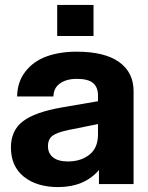

<svg xmlns="http://www.w3.org/2000/svg" viewBox="-20 -740 595 772"><path d="M377.9 0V-56.2Q318.8 12.2 213.9 12.2Q127.9 12.2 75.9 -29.5Q23.9 -71.3 23.9 -147Q23.9 -215.3 72 -252.2Q120.1 -289.1 229 -308.1L374 -333V-356.9Q374 -388.7 354.5 -405.8Q335 -422.9 289.1 -422.9Q246.6 -422.9 220.9 -404.3Q195.3 -385.7 194.8 -352.1H48.8Q49.8 -411.1 82.3 -452.6Q114.7 -494.1 167.5 -513.2Q220.2 -532.2 288.1 -532.2Q400.9 -532.2 459 -490.5Q517.1 -448.7 517.1 -374V0ZM172.9 -151.9Q172.9 -123.5 193.4 -107.2Q213.9 -90.8 252.9 -90.8Q304.7 -90.8 339.4 -117.9Q374 -145 374 -199.2V-241.2L257.8 -217.8Q211.9 -208.5 192.4 -195.1Q172.9 -181.6 172.9 -151.9ZM210 -595.2V-720.2H356V-595.2Z"/></svg>

Font: Aspekta 400
Style: Bold
Weight: 700
Designer: Ivo Dolenc
Version: Version 2.000